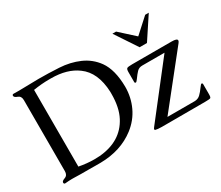

<svg xmlns="http://www.w3.org/2000/svg" viewBox="-122 -993 1475 1284"><g transform="rotate(-30 615.5 -350.5)"><path d="M1188.5 -429.7 877 -38.6H1088.9Q1113.8 -39.6 1130.9 -55.7Q1147.9 -71.8 1168.9 -101.1Q1181.2 -117.7 1184.6 -117.7Q1193.4 -117.7 1193.4 -108.9V-31.7Q1193.4 -7.8 1187 -3.9Q1180.7 0 1146 0L811.5 0.5Q776.4 0 764.2 -3.9Q758.3 -5.4 758.3 -10.3Q758.3 -15.6 766.1 -24.9L1074.7 -420.4H902.8Q877.4 -420.4 861.8 -404.3Q846.2 -388.2 825.7 -359.4Q813.5 -343.3 810.1 -343.3Q800.8 -343.3 800.8 -351.6V-429.2Q800.8 -451.2 808.6 -456.3Q816.4 -461.4 848.6 -461.4H1152.3Q1195.8 -461.4 1195.8 -445.8Q1195.8 -439 1188.5 -429.7ZM836.4 -704.6H864.7L977.1 -602.5L1089.4 -704.6H1117.2L1005.4 -535.2H948.7ZM104.5 -687 257.3 -689.9Q332 -689.9 414.6 -685.3Q497.1 -680.7 566.7 -650.4Q636.2 -620.1 680.7 -558.6Q731.9 -486.8 733.4 -355Q733.4 -273.9 700.4 -203.1Q667.5 -132.3 603 -82.5Q493.7 1.5 336.4 3.4H297.4Q269 3.4 244.1 2.9H187Q146.5 2.9 125.5 1.5H113.8Q94.2 1.5 63 4.4Q52.7 4.4 52.7 -7.1Q52.7 -18.6 77.1 -27.3Q101.6 -36.1 101.6 -67.9V-616.2Q101.6 -647.5 77.1 -656Q52.7 -664.6 52.7 -677.2Q52.7 -687.5 63 -687.5Q83.5 -687 104.5 -687ZM194.8 -48.8Q256.3 -37.1 312 -37.1Q333 -37.1 353.5 -38.6Q524.4 -53.2 593.8 -185.5Q629.9 -253.9 629.9 -359.4V-375.5Q623.5 -528.3 532.7 -593.8Q456.1 -651.4 330.6 -651.4Q324.2 -651.4 317.9 -651.4Q257.8 -651.4 194.8 -641.1Z"/></g></svg>

Font: Caudex
Style: Regular
Weight: 400
Version: Version 1.04